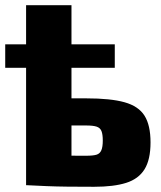

<svg xmlns="http://www.w3.org/2000/svg" viewBox="-27 -710 619 736"><path d="M303 -333Q397 -333 450.5 -318Q504 -303 527 -266.5Q550 -230 550 -164Q550 -98 527 -61Q504 -24 456.5 -9Q409 6 334 6Q276 6 232.5 5.5Q189 5 152.5 3.5Q116 2 78 0L91 -116Q110 -115 168 -114Q226 -113 303 -113Q330 -113 343 -117Q356 -121 361.5 -134Q367 -147 367 -171Q367 -195 362 -207.5Q357 -220 343.5 -224.5Q330 -229 303 -229H90V-333ZM247 -690V0H73V-690ZM-7 -450V-540H413V-450Z"/></svg>

Font: Exo 2 ExtraBold
Style: Regular
Weight: 800
Designer: Natanael Gama
Foundry: Natanael Gama
Version: Version 2.010